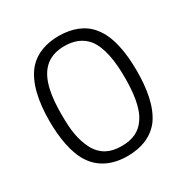

<svg xmlns="http://www.w3.org/2000/svg" viewBox="-164 -846 963 992"><g transform="rotate(-30 317.5 -350.0)"><path d="M317 8C402 8 469 -20 513 -77C562 -145 578 -244 578 -350C578 -458 561 -564 507 -629C465 -682 398 -708 317 -708C243 -708 178 -685 135 -637C77 -571 57 -465 57 -350C57 -255 72 -152 116 -88C158 -25 228 8 317 8ZM317 -52C246 -52 200 -78 169 -131C136 -196 128 -252 128 -350C128 -451 141 -550 196 -604C225 -633 266 -648 317 -648C376 -648 420 -629 452 -591C494 -536 507 -448 507 -350C507 -263 497 -173 459 -120C429 -74 382 -52 317 -52Z"/></g></svg>

Font: Arthouse Owned
Style: Regular
Weight: 400
Designer: Jeremy Tribby
Foundry: Tribby Type
Version: Version 1.000;PS 001.000;hotconv 1.0.88;makeotf.lib2.5.64775